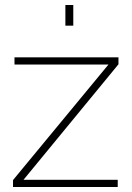

<svg xmlns="http://www.w3.org/2000/svg" viewBox="-20 -750 529 770"><path d="M242.2 -647V-730H273.9V-647ZM32.2 -27.8 415 -491.2H38.1V-520H455.1V-492.2L74.2 -28.8H452.1V0H32.2Z"/></svg>

Font: Rawline ExtraLight
Style: Regular
Weight: 275
Designer: Matt McInerney, Pablo Impallari, Rodrigo Fuenzalida
Foundry: Matt McInerney, Pablo Impallari, Rodrigo Fuenzalida
Version: Version 4.020;PS 004.020;hotconv 1.0.88;makeotf.lib2.5.64775